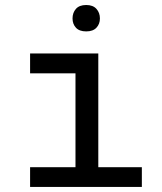

<svg xmlns="http://www.w3.org/2000/svg" viewBox="-20 -740 640 760"><path d="M99.1 -528.3H369.1V-78.1H541.5V0H99.1V-78.1H278.8V-449.7H99.1ZM267.1 -667Q267.1 -689.5 280.5 -704.8Q293.9 -720.2 321.3 -720.2Q348.1 -720.2 361.8 -704.8Q375.5 -689.5 375.5 -667Q375.5 -645 361.8 -630.4Q348.1 -615.7 321.3 -615.7Q293.9 -615.7 280.5 -630.4Q267.1 -645 267.1 -667Z"/></svg>

Font: Roboto Mono
Style: Regular
Weight: 400
Designer: Google
Version: Version 2.000985; 2015; ttfautohint (v1.3)